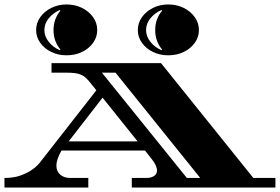

<svg xmlns="http://www.w3.org/2000/svg" viewBox="-34 -841 1255 861"><path d="M-14 0V-43Q27 -43 56.5 -53.5Q86 -64 105.5 -77Q125 -90 134.5 -100.5Q144 -111 144 -111L398 -436L370 -471Q359 -485 348 -494.5Q337 -504 319 -509.5Q301 -515 267 -515H197V-558H688L1102 -43H1201V0H557V-43H623Q643 -43 656.5 -51.5Q670 -60 670 -76Q670 -98 647 -127L616 -166H242Q219 -127 219 -98Q219 -72 236.5 -57.5Q254 -43 280 -43H362V0ZM804 -43H864L484 -515H423ZM274 -207H583L426 -403ZM720 -593Q683 -593 652 -608Q621 -623 602.5 -649Q584 -675 584 -706Q584 -738 602.5 -764Q621 -790 652 -805.5Q683 -821 720 -821Q759 -821 790 -805.5Q821 -790 839.5 -764Q858 -738 858 -706Q858 -675 839.5 -649Q821 -623 790 -608Q759 -593 720 -593ZM264 -593Q227 -593 196 -608Q165 -623 146.5 -649Q128 -675 128 -706Q128 -738 146.5 -764Q165 -790 196 -805.5Q227 -821 264 -821Q303 -821 334 -805.5Q365 -790 383.5 -764Q402 -738 402 -706Q402 -675 383.5 -649Q365 -623 334 -608Q303 -593 264 -593ZM234 -616 237 -619Q223 -635 214.5 -657Q206 -679 206 -706Q206 -733 214.5 -755Q223 -777 237 -793L234 -796Q204 -783 184.5 -759Q165 -735 165 -706Q165 -678 184.5 -653.5Q204 -629 234 -616ZM690 -616 693 -619Q679 -635 670.5 -657Q662 -679 662 -706Q662 -733 670.5 -755Q679 -777 693 -793L690 -796Q660 -783 640.5 -759Q621 -735 621 -706Q621 -678 640.5 -653.5Q660 -629 690 -616Z"/></svg>

Font: Diplomata SC
Style: Regular
Weight: 400
Designer: Eduardo Rodriguez Tunni
Foundry: Eduardo Rodriguez Tunni
Version: Version 1.002; ttfautohint (v1.8.4.7-5d5b);gftools[0.9.23]